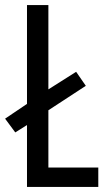

<svg xmlns="http://www.w3.org/2000/svg" viewBox="-27 -734 426 754"><path d="M79 0V-243L33 -214L-7 -268L79 -326V-714H163V-383L272 -452L310 -397L163 -301V-76H359V0Z"/></svg>

Font: Noto Sans ExtraCondensed
Style: Regular
Weight: 400
Width: 2
Designer: Monotype Design Team
Foundry: Monotype Imaging Inc.
Version: Version 2.013